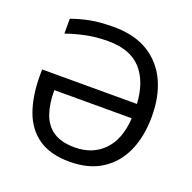

<svg xmlns="http://www.w3.org/2000/svg" viewBox="-129 -855 997 995"><g transform="rotate(20 369.5 -357.5)"><path d="M332 -646Q265 -646 208.5 -634Q152 -622 104 -605V-687Q148 -703 201.5 -714Q255 -725 334 -725Q447 -725 523 -679Q599 -633 638 -550.5Q677 -468 677 -356Q677 -245 640 -163Q603 -81 531.5 -35.5Q460 10 355 10Q249 10 183.5 -35.5Q118 -81 88.5 -163.5Q59 -246 59 -357V-391H582Q575 -512 514 -579Q453 -646 332 -646ZM355 -69Q453 -69 514 -131.5Q575 -194 582 -312H155Q155 -237 174 -182.5Q193 -128 237 -98.5Q281 -69 355 -69Z"/></g></svg>

Font: Noto Sans Historical
Style: Regular
Weight: 400
Designer: Monotype Design Team
Foundry: Monotype Imaging Inc.
Version: Version 2.013; ttfautohint (v1.8.4.7-5d5b)